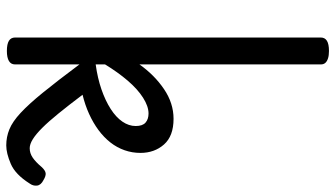

<svg xmlns="http://www.w3.org/2000/svg" viewBox="-249 -806 1072 614"><g transform="rotate(90 287.0 -499.0)"><path d="M445 17Q418 17 393.5 7Q369 -3 341 -29Q313 -55 276 -100.5Q239 -146 186 -217V-11Q186 2 175 8.5Q164 15 143 15Q121 15 110.5 8.5Q100 2 100 -11V-989Q100 -1002 110.5 -1008.5Q121 -1015 143 -1015Q157 -1015 166.5 -1012Q176 -1009 181 -1003.5Q186 -998 186 -989V-409Q220 -457 265 -487.5Q310 -518 360 -518Q415 -518 442 -487.5Q469 -457 469 -412Q469 -386 460.5 -361.5Q452 -337 435.5 -316Q419 -295 396 -278Q373 -261 344.5 -248Q316 -235 283 -227Q317 -182 343 -150Q369 -118 389 -98Q409 -78 425 -68Q441 -58 454 -58Q470 -58 484 -67.5Q498 -77 514 -96Q525 -108 534 -109Q543 -110 556 -102Q572 -94 573.5 -81.5Q575 -69 567 -58Q538 -12 504 2.5Q470 17 445 17ZM186 -269Q230 -275 266 -287.5Q302 -300 328.5 -317Q355 -334 369 -354.5Q383 -375 383 -397Q383 -419 372 -428.5Q361 -438 343 -438Q320 -438 292.5 -420.5Q265 -403 238 -371.5Q211 -340 186 -299Z"/></g></svg>

Font: Playwrite NG Modern
Style: Regular
Weight: 400
Designer: Veronika Burian, José Scaglione
Foundry: TypeTogether
Version: Version 1.002